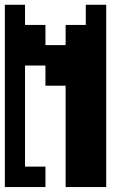

<svg xmlns="http://www.w3.org/2000/svg" viewBox="-20 -712 540 790"><path d="M0 57.6V-692.4H83V-609.4H167V-526.4H250V-609.4H333V-692.4H417V57.6H250V-359.4H167V-442.4H83V-26.4H167V57.6Z"/></svg>

Font: KH Dot Dougenzaka 12
Style: Regular
Weight: 400
Designer: Original version for X68000 by Keitarou Hiraki (http://hp.vector.co.jp/authors/VA000874/) / TrueType conversion by Homem
Version: Version 1.00.20150527